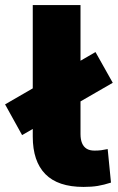

<svg xmlns="http://www.w3.org/2000/svg" viewBox="-65 -725 464 756"><path d="M264 11Q163 11 113.5 -39.5Q64 -90 64 -187V-705H252V-197Q252 -176 258 -161.5Q264 -147 276 -139.5Q288 -132 307 -132Q322 -132 333.5 -133.5Q345 -135 359 -138L372 -6Q344 3 320 7Q296 11 264 11ZM22 -193 -45 -314 311 -520 379 -399Z"/></svg>

Font: Nunito Sans 8pt Black
Style: Regular
Weight: 900
Version: Version 3.101;gftools[0.9.27]